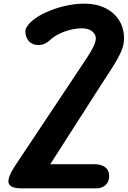

<svg xmlns="http://www.w3.org/2000/svg" viewBox="-20 -1034 701 1054"><path d="M579.5 -67.5Q579.5 -37.5 560.2 -18.8Q541 0 508 0H99Q35.5 0 27.5 -29.2Q19.5 -58.5 62.5 -123.5L416.5 -655.5Q439 -689.5 459.5 -720.5Q480 -751.5 493 -778Q506 -804.5 506 -824.5Q506 -845 486 -861.8Q466 -878.5 430.5 -878.5Q402 -878.5 370 -871.2Q338 -864 307.2 -849.2Q276.5 -834.5 252.5 -812.5Q230.5 -792.5 207.2 -788.2Q184 -784 165 -791Q146 -798 135.5 -811Q120 -833.5 119.2 -859Q118.5 -884.5 149.5 -913.5Q180.5 -942.5 229.5 -965Q278.5 -987.5 334.5 -1000.8Q390.5 -1014 441 -1014Q509.5 -1014 558.8 -989.2Q608 -964.5 634.5 -921.2Q661 -878 661 -822Q661 -785.5 642.2 -745Q623.5 -704.5 590.5 -653.8Q557.5 -603 514 -535.5L256 -132.5H497.5Q536.5 -132.5 558 -115.5Q579.5 -98.5 579.5 -67.5Z"/></svg>

Font: Edu SA Hand
Style: Bold
Weight: 700
Designer: Tina and Corey Anderson, Eben Sorkin, Mirko Velimirovic
Foundry: Google for Education
Version: Version 2.000